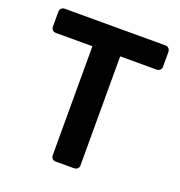

<svg xmlns="http://www.w3.org/2000/svg" viewBox="-127 -808 859 916"><g transform="rotate(20 302.5 -350.0)"><path d="M256 0Q245 0 238.5 -6.5Q232 -13 232 -24V-577H47Q36 -577 29.5 -583.5Q23 -590 23 -601V-675Q23 -686 29.5 -693Q36 -700 47 -700H557Q568 -700 575 -693Q582 -686 582 -675V-601Q582 -590 575 -583.5Q568 -577 557 -577H373V-24Q373 -13 366 -6.5Q359 0 348 0Z"/></g></svg>

Font: Fz Rubik Med
Style: Regular
Weight: 500
Designer: Hubert and Fischer
Foundry: Hubert and Fischer
Version: Vit hóa bi FontZin.com